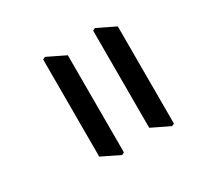

<svg xmlns="http://www.w3.org/2000/svg" viewBox="-144 -833 1127 1073"><g transform="rotate(-30 419.5 -296.5)"><path d="M258.2 -642 373.7 -585.9V40.8L357.9 48.7L242.4 -7.5V-634.1ZM580.7 -642 696.2 -585.9V40.8L680.4 48.7L564.9 -7.5V-634.1Z"/></g></svg>

Font: Noto Serif Gurmukhi
Style: Regular
Weight: 400
Designer: Vaibhav Singh and the Monotype Design Team
Foundry: Monotype Imaging Inc.
Version: Version 2.003